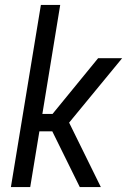

<svg xmlns="http://www.w3.org/2000/svg" viewBox="-20 -755 540 775"><path d="M24 0 145 -735H223L151 -295H192L376 -520H473L259 -260L387 0H302L191 -225H139L102 0Z"/></svg>

Font: Iosevka SS18
Style: Italic
Weight: 400
Italic angle: -9°
Monospace: yes
Designer: Belleve Invis
Foundry: Belleve Invis
Version: Version 25.1.1; ttfautohint (v1.8.4)